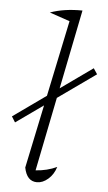

<svg xmlns="http://www.w3.org/2000/svg" viewBox="-53 -761 450 802"><g transform="rotate(5 172.0 -360.5)"><path d="M212 -66Q202 -34 179.5 -14.5Q157 5 133 5Q90 5 79 -52L210 -677L125 -706Q183 -727 260 -726L123 -44Q171 -47 212 -66ZM20 -236 5 -260 328 -490 344 -466Z"/></g></svg>

Font: Piazzolla ExtraLight
Style: Italic
Weight: 200
Italic angle: -11.3°
Designer: Juan Pablo del Peral
Foundry: Huerta Tipografica
Version: Version 1.330